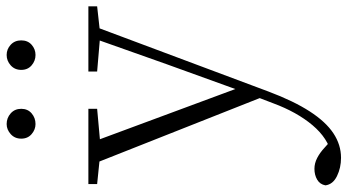

<svg xmlns="http://www.w3.org/2000/svg" viewBox="-272 -540 1071 592"><g transform="rotate(-90 264.0 -244.5)"><path d="M73 271Q42 271 16.5 258.5Q-9 246 -12 223Q-9 206 5.5 197.5Q20 189 39 189Q56 189 72.5 197.5Q89 206 105 221L133 246L103 259L83 242Q133 231 173.5 183Q214 135 241 62L269 -11L272 -19L362 -268L447 -508H485L277 48Q248 125 216 174.5Q184 224 148.5 247.5Q113 271 73 271ZM266 43 48 -508H117L289 -44L295 -30ZM-8 -481V-508H224V-481L114 -471H90ZM339 -481V-508H540V-481L459 -472H445ZM177 -671Q160 -671 146 -683Q132 -695 132 -715Q132 -735 146 -747.5Q160 -760 177 -760Q196 -760 210 -747.5Q224 -735 224 -715Q224 -695 210 -683Q196 -671 177 -671ZM390 -671Q372 -671 358 -683Q344 -695 344 -715Q344 -735 358 -747.5Q372 -760 390 -760Q408 -760 421.5 -747.5Q435 -735 435 -715Q435 -695 421.5 -683Q408 -671 390 -671Z"/></g></svg>

Font: Noto Serif KR ExtraLight
Style: Regular
Weight: 200
Designer: Ryoko NISHIZUKA 西塚涼子 (kana & ideographs); Frank Grießhammer (Latin, Greek & Cyrillic); Wenlong ZHANG 张文龙 (bopomofo); San
Foundry: Adobe
Version: Version 2.002-H1;hotconv 1.1.0;makeotfexe 2.6.0